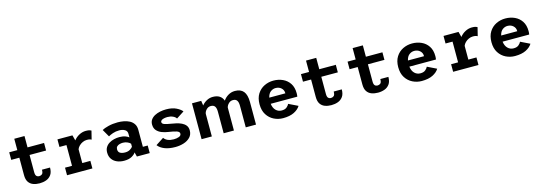

<svg xmlns="http://www.w3.org/2000/svg" viewBox="13 -1616 7276 2586"><g transform="rotate(-15 3651.0 -323.0)"><path d="M173.5 -152V-394.5H60.5V-500H173.5V-658.5H316V-500H546.5V-394.5H316V-155.5Q316 -114.5 330.8 -99.8Q345.5 -85 368.5 -85Q391.5 -85 408.8 -99Q426 -113 426 -159.5H538.5Q538.5 -95 511.8 -58Q485 -21 442.2 -5.5Q399.5 10 350.5 10Q301.5 10 261.2 -4.8Q221 -19.5 197.2 -54.8Q173.5 -90 173.5 -152Z M733 0V-105.5H830.5V-394.5H733V-500H942L962 -424.5Q992.5 -464.5 1038 -488.2Q1083.5 -512 1130.5 -512Q1167 -512 1184.5 -505.8Q1202 -499.5 1206.5 -496L1177 -377.5Q1173 -381 1157 -386Q1141 -391 1113.5 -391Q1083 -391 1054.2 -378Q1025.5 -365 1004 -343.5Q982.5 -322 973.5 -297.5V-105.5H1086.5V0Z M1528.5 11Q1473 11 1429 -8Q1385 -27 1359.2 -64Q1333.5 -101 1333.5 -155Q1333.5 -198 1352.5 -228.2Q1371.5 -258.5 1402.8 -277.5Q1434 -296.5 1471.2 -305.2Q1508.5 -314 1545 -314Q1594.5 -314 1629.2 -300.8Q1664 -287.5 1676.5 -274.5V-325Q1676.5 -365 1644.2 -383.5Q1612 -402 1567.5 -402Q1517.5 -402 1477.2 -387.8Q1437 -373.5 1414.5 -359.5L1354.5 -464Q1382 -481 1443 -496.5Q1504 -512 1575 -512Q1617 -512 1660 -504Q1703 -496 1738.8 -477Q1774.5 -458 1796.5 -425Q1818.5 -392 1818.5 -342V-105.5H1886V0H1707L1691 -62Q1679 -38 1637.8 -13.5Q1596.5 11 1528.5 11ZM1569 -94Q1611 -94 1639.2 -111.8Q1667.5 -129.5 1676.5 -145V-186Q1666.5 -201 1636.2 -214.8Q1606 -228.5 1572 -228.5Q1548 -228.5 1525.2 -222.2Q1502.5 -216 1488 -201.5Q1473.5 -187 1473.5 -162Q1473.5 -124.5 1500.5 -109.2Q1527.5 -94 1569 -94Z M2243 11Q2156 11 2094.8 -13Q2033.5 -37 2001.5 -79.5L2112.5 -152Q2130.5 -124.5 2165.5 -109.8Q2200.5 -95 2247.5 -95Q2290 -95 2321.2 -107.2Q2352.5 -119.5 2352.5 -147.5Q2352.5 -173.5 2313.2 -186.5Q2274 -199.5 2204 -209.5Q2157 -216 2113.8 -232.5Q2070.5 -249 2043 -280.5Q2015.5 -312 2015.5 -363Q2015.5 -402.5 2035.8 -430.8Q2056 -459 2090 -477Q2124 -495 2165.5 -503.5Q2207 -512 2249.5 -512Q2334.5 -512 2391.2 -483.8Q2448 -455.5 2470 -424.5L2362 -354.5Q2349 -377.5 2315.5 -392.5Q2282 -407.5 2241 -407.5Q2219 -407.5 2196.8 -403.2Q2174.5 -399 2159.2 -389Q2144 -379 2144 -362Q2144 -338.5 2178 -327.2Q2212 -316 2267 -307.5Q2300 -302.5 2338 -293.8Q2376 -285 2409.5 -269Q2443 -253 2464.5 -225.8Q2486 -198.5 2486 -156.5Q2486 -98 2450.5 -61Q2415 -24 2359.5 -6.5Q2304 11 2243 11Z M2609 0V-500H2737.5L2747.5 -433Q2774.5 -467.5 2814.8 -489.5Q2855 -511.5 2901 -511.5Q3013 -511.5 3046 -420.5Q3072 -460 3115.2 -485.8Q3158.5 -511.5 3209 -511.5Q3289 -511.5 3328.5 -463.5Q3368 -415.5 3368 -314V0H3225V-301Q3225 -350.5 3208 -375Q3191 -399.5 3151.5 -399.5Q3116.5 -399.5 3091.2 -374.2Q3066 -349 3060 -320V0H2917V-301Q2917 -350.5 2899.8 -375Q2882.5 -399.5 2843.5 -399.5Q2807.5 -399.5 2782 -373Q2756.5 -346.5 2752 -316.5V0Z M3744.5 11Q3678 11 3618.5 -18.2Q3559 -47.5 3521.8 -105.8Q3484.5 -164 3484.5 -251Q3484.5 -337.5 3521.2 -395.5Q3558 -453.5 3617.8 -482.8Q3677.5 -512 3746 -512Q3816 -512 3875.2 -485Q3934.5 -458 3970.5 -403.8Q4006.5 -349.5 4006.5 -266.5Q4006.5 -255 4005.5 -242.2Q4004.5 -229.5 4002.5 -219.5H3631.5Q3639 -159 3672.5 -126.5Q3706 -94 3753 -94Q3800 -94 3825 -116.2Q3850 -138.5 3858 -158L3986.5 -95.5Q3958.5 -49 3898.2 -19Q3838 11 3744.5 11ZM3749 -407.5Q3711 -407.5 3678.8 -383Q3646.5 -358.5 3634.5 -304.5H3858.5V-309.5Q3858.5 -351 3827.5 -379.2Q3796.5 -407.5 3749 -407.5Z M4241.5 -152V-394.5H4128.5V-500H4241.5V-658.5H4384V-500H4614.5V-394.5H4384V-155.5Q4384 -114.5 4398.8 -99.8Q4413.5 -85 4436.5 -85Q4459.5 -85 4476.8 -99Q4494 -113 4494 -159.5H4606.5Q4606.5 -95 4579.8 -58Q4553 -21 4510.2 -5.5Q4467.5 10 4418.5 10Q4369.5 10 4329.2 -4.8Q4289 -19.5 4265.2 -54.8Q4241.5 -90 4241.5 -152Z M4891.5 -152V-394.5H4778.5V-500H4891.5V-658.5H5034V-500H5264.5V-394.5H5034V-155.5Q5034 -114.5 5048.8 -99.8Q5063.5 -85 5086.5 -85Q5109.5 -85 5126.8 -99Q5144 -113 5144 -159.5H5256.5Q5256.5 -95 5229.8 -58Q5203 -21 5160.2 -5.5Q5117.5 10 5068.5 10Q5019.5 10 4979.2 -4.8Q4939 -19.5 4915.2 -54.8Q4891.5 -90 4891.5 -152Z M5678 11Q5611.5 11 5552 -18.2Q5492.5 -47.5 5455.2 -105.8Q5418 -164 5418 -251Q5418 -337.5 5454.8 -395.5Q5491.5 -453.5 5551.2 -482.8Q5611 -512 5679.5 -512Q5749.5 -512 5808.8 -485Q5868 -458 5904 -403.8Q5940 -349.5 5940 -266.5Q5940 -255 5939 -242.2Q5938 -229.5 5936 -219.5H5565Q5572.5 -159 5606 -126.5Q5639.5 -94 5686.5 -94Q5733.5 -94 5758.5 -116.2Q5783.5 -138.5 5791.5 -158L5920 -95.5Q5892 -49 5831.8 -19Q5771.5 11 5678 11ZM5682.5 -407.5Q5644.5 -407.5 5612.2 -383Q5580 -358.5 5568 -304.5H5792V-309.5Q5792 -351 5761 -379.2Q5730 -407.5 5682.5 -407.5Z M6116.5 0V-105.5H6214V-394.5H6116.5V-500H6325.5L6345.5 -424.5Q6376 -464.5 6421.5 -488.2Q6467 -512 6514 -512Q6550.5 -512 6568 -505.8Q6585.5 -499.5 6590 -496L6560.5 -377.5Q6556.5 -381 6540.5 -386Q6524.5 -391 6497 -391Q6466.5 -391 6437.8 -378Q6409 -365 6387.5 -343.5Q6366 -322 6357 -297.5V-105.5H6470V0Z M6978 11Q6911.5 11 6852 -18.2Q6792.5 -47.5 6755.2 -105.8Q6718 -164 6718 -251Q6718 -337.5 6754.8 -395.5Q6791.5 -453.5 6851.2 -482.8Q6911 -512 6979.5 -512Q7049.5 -512 7108.8 -485Q7168 -458 7204 -403.8Q7240 -349.5 7240 -266.5Q7240 -255 7239 -242.2Q7238 -229.5 7236 -219.5H6865Q6872.5 -159 6906 -126.5Q6939.5 -94 6986.5 -94Q7033.5 -94 7058.5 -116.2Q7083.5 -138.5 7091.5 -158L7220 -95.5Q7192 -49 7131.8 -19Q7071.5 11 6978 11ZM6982.5 -407.5Q6944.5 -407.5 6912.2 -383Q6880 -358.5 6868 -304.5H7092V-309.5Q7092 -351 7061 -379.2Q7030 -407.5 6982.5 -407.5Z"/></g></svg>

Font: Trispace SemiBold
Style: Regular
Weight: 600
Designer: Tyler Finck
Foundry: Etcetera Type Company
Version: Version 1.210; ttfautohint (v1.8.3)